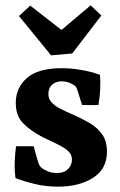

<svg xmlns="http://www.w3.org/2000/svg" viewBox="-20 -688 447 718"><path d="M38 -22Q34 -51 35 -82Q36 -113 40 -141H106L121 -87Q126 -67 138 -58Q146 -53 160 -47Q174 -41 193 -41Q220 -41 234.5 -56Q249 -71 249 -91Q249 -111 234 -124Q219 -137 194 -149Q169 -161 138 -176Q94 -199 66.5 -227Q39 -255 39 -303Q39 -360 81 -396.5Q123 -433 211 -433Q247 -433 286.5 -426Q326 -419 354 -408Q356 -382 354.5 -352Q353 -322 348 -295H287L271 -346Q268 -357 264.5 -362.5Q261 -368 253 -372Q243 -378 232.5 -381Q222 -384 211 -384Q189 -384 175 -371.5Q161 -359 161 -337Q161 -318 173 -305Q185 -292 204.5 -282Q224 -272 247 -262Q282 -247 312.5 -229.5Q343 -212 361.5 -186.5Q380 -161 380 -121Q380 -56 328 -23Q276 10 197 10Q151 10 110 0Q69 -10 38 -22ZM359 -630 250 -488 171 -481 51 -628 93 -667 210 -576 319 -668Z"/></svg>

Font: Rasa
Style: Regular
Weight: 400
Designer: Anna Giedrys (Yrsa+Rasa design), David Brezina (Yrsa art-direction, Rasa art-direction, design)
Foundry: Rosetta Type Foundry
Version: Version 2.004